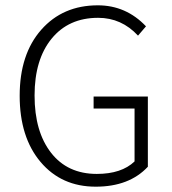

<svg xmlns="http://www.w3.org/2000/svg" viewBox="-20 -690 647 722"><path d="M340 12Q211 12 132.5 -81Q54 -174 54 -330Q54 -486 135 -578Q216 -670 348 -670Q454 -670 529 -591L499 -556Q437 -623 349 -623Q238 -623 174 -544.5Q110 -466 110 -331Q110 -195 172 -115.5Q234 -36 344 -36Q437 -36 486 -83V-282H332V-327H536V-63Q466 12 340 12Z"/></svg>

Font: Assistant Light
Style: Regular
Weight: 300
Designer: Hebrew By Ben Nathan, Latin by Paul Hunt
Version: Version 2.001;PS 002.001;hotconv 1.0.88;makeotf.lib2.5.64775